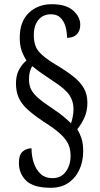

<svg xmlns="http://www.w3.org/2000/svg" viewBox="-20 -780 475 914"><path d="M222 114Q139 114 104.5 80Q70 46 70 -4Q70 -44 88.5 -59Q107 -74 130 -74Q130 -38 140.5 -5.5Q151 27 173 47.5Q195 68 230 68Q271 68 293.5 37Q316 6 316 -39Q316 -66 307 -89.5Q298 -113 270.5 -139.5Q243 -166 186 -202Q138 -234 109.5 -260.5Q81 -287 68.5 -316Q56 -345 56 -383Q56 -420 70 -447Q84 -474 106 -492Q92 -514 83 -539Q74 -564 74 -601Q74 -677 117 -718.5Q160 -760 227 -760Q294 -760 328 -730Q362 -700 362 -662Q362 -634 346 -617Q330 -600 299 -600Q299 -629 291.5 -654.5Q284 -680 267.5 -696Q251 -712 223 -712Q185 -712 163 -685.5Q141 -659 141 -613Q141 -561 166 -533Q191 -505 241 -475Q295 -443 329 -416Q363 -389 379.5 -359.5Q396 -330 396 -291Q396 -251 381.5 -219.5Q367 -188 348 -165Q360 -145 368 -121Q376 -97 376 -60Q376 -12 358 27.5Q340 67 305.5 90.5Q271 114 222 114ZM318 -193Q322 -204 326 -223Q330 -242 330 -262Q330 -297 310.5 -327Q291 -357 230 -396Q203 -414 178.5 -431Q154 -448 134 -465Q127 -456 122.5 -440Q118 -424 118 -402Q118 -375 128 -354.5Q138 -334 163 -312.5Q188 -291 232 -262Q264 -241 285.5 -222.5Q307 -204 318 -193Z"/></svg>

Font: Noto Serif ExtraCondensed Medium
Style: Regular
Weight: 500
Width: 2
Designer: Monotype Design Team
Foundry: Monotype Imaging Inc.
Version: Version 2.015